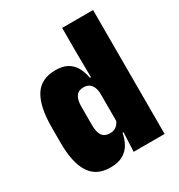

<svg xmlns="http://www.w3.org/2000/svg" viewBox="-161 -769 826 887"><g transform="rotate(-30 252.0 -326.0)"><path d="M171.5 9.5Q98 9.5 63.2 -44.5Q28.5 -98.5 28.5 -204V-286.5Q28.5 -396.5 63 -452Q97.5 -507.5 175 -507.5Q213.5 -507.5 238 -493.5Q262.5 -479.5 276.2 -454.8Q290 -430 296 -397H335.5L301.5 -304.5Q301.5 -327 295.5 -342.2Q289.5 -357.5 277.5 -365.8Q265.5 -374 247.5 -374Q220.5 -374 207.8 -356Q195 -338 195 -301V-202.5Q195 -165 208 -146.8Q221 -128.5 249 -128.5Q263 -128.5 273.8 -133.5Q284.5 -138.5 292 -147.8Q299.5 -157 303.5 -169L336.5 -102H299.5Q294 -71.5 279.8 -46Q265.5 -20.5 239.5 -5.5Q213.5 9.5 171.5 9.5ZM300 0 305.5 -121 301.5 -142.5V-365V-387L300 -535V-661H465V0Z"/></g></svg>

Font: Anek Odia SemiCondensed ExtraBold
Style: Regular
Weight: 800
Width: 4
Designer: Yesha Goshar & Mahesh Sahu (Odia), Yesha Goshar (Latin)
Foundry: Ek Type
Version: Version 1.003